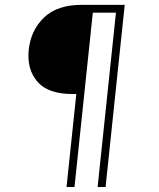

<svg xmlns="http://www.w3.org/2000/svg" viewBox="-20 -626 640 772"><path d="M270.5 -248Q173 -248 130.2 -297.8Q87.5 -347.5 95.5 -426Q104 -504.5 157 -555.5Q210 -606.5 308 -606.5H466.5L463.5 -575H333.5L299 -248ZM247.5 126 324.5 -606.5H356.5L279.5 126ZM372.5 126 449.5 -606.5H481.5L404.5 126Z"/></svg>

Font: Karla ExtraLight
Style: Italic
Weight: 250
Italic angle: -8°
Designer: Jonathan Pinhorn
Version: Version 2.004;gftools[0.9.33]